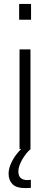

<svg xmlns="http://www.w3.org/2000/svg" viewBox="-20 -763 257 983"><path d="M78 -743H139V-662H78ZM121 159Q130 159 138 157V199Q127 200 108 200Q64 200 44 180Q24 160 24 126Q24 97 41.5 63Q59 29 88 0H80V-510H136V0H137Q114 19 94 53.5Q74 88 74 115Q74 159 121 159Z"/></svg>

Font: Saira SemiCondensed Light
Style: Regular
Weight: 300
Width: 4
Designer: Hector Gatti with collaboration of the Omnibus-Type team
Foundry: Omnibus-Type
Version: Version 0.072; ttfautohint (v1.8)